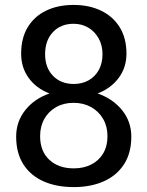

<svg xmlns="http://www.w3.org/2000/svg" viewBox="-20 -741 592 771"><path d="M276.4 10.3Q206.5 10.3 154.5 -12.9Q102.5 -36.1 73.7 -81.3Q44.9 -126.5 44.9 -192.4Q44.9 -252.4 81.1 -298.3Q117.2 -344.2 178.7 -365.7Q125.5 -386.2 95.2 -428Q64.9 -469.7 64.9 -525.4Q64.9 -587.9 91.3 -631.6Q117.7 -675.3 165 -698.2Q212.4 -721.2 275.4 -721.2Q337.9 -721.2 385.7 -698.2Q433.6 -675.3 460.7 -631.6Q487.8 -587.9 487.8 -525.4Q487.8 -469.7 456.5 -428Q425.3 -386.2 372.1 -365.7Q433.6 -344.2 470.5 -298.3Q507.3 -252.4 507.3 -192.4Q507.3 -126.5 478 -81.3Q448.7 -36.1 396.7 -12.9Q344.7 10.3 276.4 10.3ZM276.4 -64.9Q316.4 -64.9 346.9 -80.6Q377.4 -96.2 394.5 -125.2Q411.6 -154.3 411.6 -194.3Q411.6 -233.4 394 -263.7Q376.5 -293.9 345.7 -311Q314.9 -328.1 275.4 -328.1Q235.8 -328.1 205.6 -311Q175.3 -293.9 158.2 -263.9Q141.1 -233.9 141.1 -194.3Q141.1 -133.8 178 -99.4Q214.8 -64.9 276.4 -64.9ZM276.4 -403.8Q310.1 -403.8 336.2 -418.7Q362.3 -433.6 377 -460.4Q391.6 -487.3 391.6 -523.4Q391.6 -558.6 376.5 -586.2Q361.3 -613.8 335.2 -629.6Q309.1 -645.5 275.4 -645.5Q224.1 -645.5 192.6 -612.1Q161.1 -578.6 161.1 -523.4Q161.1 -469.2 192.9 -436.5Q224.6 -403.8 276.4 -403.8Z"/></svg>

Font: Roboto Slab LO
Style: Regular
Weight: 400
Designer: Google
Version: Version 2.000